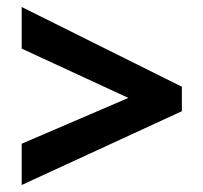

<svg xmlns="http://www.w3.org/2000/svg" viewBox="-20 -635 581 549"><path d="M42 -224 347 -355 42 -496V-615L500 -387V-317L42 -106Z"/></svg>

Font: Noto Sans Khmer UI SemiCondensed
Style: Bold
Weight: 700
Width: 4
Designer: Danh Hong and the Monotype Design Team
Foundry: Monotype Imaging Inc.
Version: Version 2.002; ttfautohint (v1.8.4.7-5d5b)